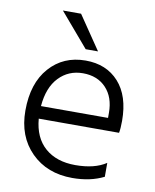

<svg xmlns="http://www.w3.org/2000/svg" viewBox="-81 -775 682 843"><g transform="rotate(10 259.5 -353.5)"><path d="M439 -25Q379 5 299 5Q186 5 115.5 -65.5Q45 -136 45 -251Q45 -373 107 -443Q169 -513 268 -513Q361 -513 416 -452Q471 -391 471 -280Q471 -246 467 -226H109Q116 -142 167 -97.5Q218 -53 302 -53Q388 -53 439 -87ZM266 -456Q202 -456 159 -411Q116 -366 109 -282H408V-305Q408 -374 369.5 -415Q331 -456 266 -456ZM314 -562H259L131 -712H212Z"/></g></svg>

Font: Hind Siliguri Light
Style: Regular
Weight: 300
Designer: Jyotish Sonowal
Foundry: Indian Type Foundry
Version: Version 1.001;PS 1.0;hotconv 1.0.86;makeotf.lib2.5.63406; tt